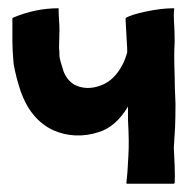

<svg xmlns="http://www.w3.org/2000/svg" viewBox="-20 -443 463 465"><path d="M403 -259Q403 -246 403.5 -229.5Q404 -213 404.5 -204.5Q405 -196 405 -191Q405 -159 404 -135L401 -85Q401 -84 403 -42Q404 -10 403 0L401 2H288Q286 2 286 0Q289 -23 291 -67Q293 -100 290 -152V-185Q261 -136 219 -123Q192 -114 163 -115Q135 -116 108 -128Q54 -154 30 -222Q19 -255 13 -288Q10 -322 10 -343V-381V-398Q10 -400 11 -400Q66 -423 121 -423Q122 -423 122 -422Q122 -406 123 -394Q124 -383 124 -371Q124 -356 123 -328Q124 -319 124 -307Q125 -297 134 -270Q142 -249 160 -238Q189 -223 224 -236Q257 -248 277 -287Q284 -301 288 -316V-325L284 -398L285 -399V-400Q300 -408 333 -415Q371 -423 400 -423Q402 -423 402 -422Q400 -410 402 -381Q403 -362 403 -341Q401 -312 403 -259Z"/></svg>

Font: Tovari Sans
Style: Bold
Weight: 700
Designer: Verneri Kontto, Denis Ignatov
Foundry: Verneri Kontto
Version: Version 1.10 May 7, 2019